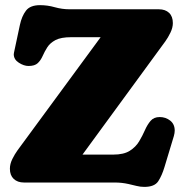

<svg xmlns="http://www.w3.org/2000/svg" viewBox="-20 -712 726 749"><path d="M654.3 -622.1Q654.3 -604 644.8 -584.5Q635.3 -564.9 625 -550.8L301.8 -108.9H421.9Q462.9 -108.9 486.3 -123.8Q509.8 -138.7 522.7 -160.4Q535.6 -182.1 545.2 -203.9Q554.7 -225.6 567.4 -240.5Q580.1 -255.4 603 -255.4Q626.5 -255.4 644 -241.5Q661.6 -227.5 661.6 -202.6Q661.6 -193.4 658.2 -181.2L621.6 -60.1Q611.8 -27.3 597.4 -5.1Q583 17.1 543 17.1Q527.3 17.1 512.2 13.2Q497.1 9.3 481.4 5.9Q455.1 0 428.2 0H73.7Q48.3 0 33.4 -14.2Q18.6 -28.3 18.6 -53.7Q18.6 -72.3 28.1 -91.6Q37.6 -110.8 48.3 -125.5L372.6 -566.9H257.8Q217.8 -566.9 196.5 -555.7Q175.3 -544.4 164.6 -527.6Q153.8 -510.7 146.5 -493.9Q139.2 -477.1 127.4 -465.8Q115.7 -454.6 91.3 -454.6Q73.2 -454.6 53.5 -467.3Q33.7 -480 33.7 -500.5Q33.7 -502.4 34.7 -507.3L57.6 -614.7Q64.9 -648.9 81.3 -670.4Q97.7 -691.9 136.2 -691.9Q165.5 -691.9 193.8 -683.8Q222.2 -675.8 251.5 -675.8H599.6Q625 -675.8 639.6 -661.9Q654.3 -647.9 654.3 -622.1Z"/></svg>

Font: Caprasimo
Style: Regular
Weight: 400
Designer: The DocRepair Project, Phaedra Charles, Flavia Zimbardi
Foundry: Google
Version: Version 1.001